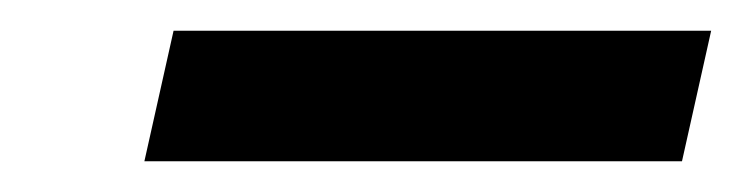

<svg xmlns="http://www.w3.org/2000/svg" viewBox="-20 -709 483 125"><path d="M74 -604 93 -689H443L424 -604Z"/></svg>

Font: Saira SemiExpanded SemiBold
Style: Italic
Weight: 600
Width: 6
Italic angle: -12°
Designer: Hector Gatti with collaboration of the Omnibus-Type team
Foundry: Omnibus-Type
Version: Version 1.101